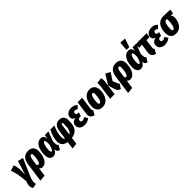

<svg xmlns="http://www.w3.org/2000/svg" viewBox="459 -2804 4989 4989"><g transform="rotate(-45 2954.0 -309.0)"><path d="M168.9 -548.8Q220.7 -435.5 208 -169.9L325.2 -549.8L475.1 -513.2L264.2 -26.9Q249.5 8.3 241.2 33.7Q232.9 59.1 228.5 86.4Q224.1 113.8 225.6 141.1Q227.1 168.5 233.9 202.1L106 225.1Q72.3 161.1 72.8 109.1Q73.2 57.1 106.9 -17.1Q99.1 -176.3 73.2 -304.2Q47.4 -432.1 16.1 -499Z M697.8 -550.8Q791 -550.8 840.6 -499.5Q890.1 -448.2 890.1 -346.2Q890.1 -274.9 875 -209.5Q859.9 -144 832.5 -93.3Q805.2 -42.5 763.2 -12.2Q721.2 18.1 670.9 18.1Q611.3 18.1 579.1 -26.9L545.9 207L377 225.1L450.7 -306.2Q467.3 -425.8 529.1 -488.3Q590.8 -550.8 697.8 -550.8ZM634.8 -105Q657.2 -105 674.8 -132.1Q692.4 -159.2 702.1 -200.7Q711.9 -242.2 716.8 -284.9Q721.7 -327.6 721.7 -365.2Q721.7 -400.4 712.9 -414.3Q704.1 -428.2 686 -428.2Q659.2 -428.2 642.8 -398.9Q626.5 -369.6 616.7 -299.8L593.8 -136.2Q609.9 -105 634.8 -105Z M1155.8 -550.8Q1212.9 -550.8 1242.7 -515.4Q1272.5 -480 1274.9 -413.1L1297.9 -533.2H1431.6L1326.7 -262.2L1332.5 -160.2Q1334 -135.7 1344 -123.8Q1354 -111.8 1372.6 -106.9L1300.8 18.1Q1215.8 5.9 1211.4 -78.1L1210.4 -96.2Q1183.1 -39.1 1147.9 -10.5Q1112.8 18.1 1063.5 18.1Q998 18.1 960.4 -31.5Q922.9 -81.1 922.9 -174.8Q922.9 -227.5 930.4 -278.6Q938 -329.6 955.8 -379.4Q973.6 -429.2 999.8 -466.8Q1025.9 -504.4 1066.2 -527.6Q1106.4 -550.8 1155.8 -550.8ZM1170.9 -428.2Q1146.5 -428.2 1127 -382.3Q1107.4 -336.4 1098.6 -281.5Q1089.8 -226.6 1089.8 -182.1Q1089.8 -141.1 1097.7 -123Q1105.5 -105 1121.6 -105Q1141.1 -105 1163.6 -145.8Q1186 -186.5 1207.5 -274.9Q1208 -362.3 1200 -395.3Q1191.9 -428.2 1170.9 -428.2Z M1840.3 -550.8Q2006.3 -550.8 2006.3 -355Q2005.9 -295.9 1999.8 -248.8Q1993.7 -201.7 1976.1 -153.8Q1958.5 -106 1929.9 -72.5Q1901.4 -39.1 1853.5 -14.6Q1805.7 9.8 1741.2 17.1L1715.3 206.1L1559.1 224.1L1588.4 16.1Q1493.7 4.4 1446.5 -48.6Q1399.4 -101.6 1399.4 -189.9Q1399.4 -262.7 1425.3 -354Q1451.2 -445.3 1498 -533.2H1646Q1561 -341.3 1561 -189.9Q1561 -147.5 1570.8 -126.2Q1580.6 -105 1604 -99.1L1640.1 -357.9Q1652.8 -448.7 1703.1 -499.8Q1753.4 -550.8 1840.3 -550.8ZM1830.1 -437Q1815.4 -437 1807.1 -420.9Q1798.8 -404.8 1793 -360.8L1757.3 -99.1Q1851.1 -118.7 1851.1 -371.1Q1851.1 -410.6 1846.4 -423.8Q1841.8 -437 1830.1 -437Z M2214.8 18.1Q2133.3 18.1 2081.5 -24.4Q2029.8 -66.9 2029.8 -140.1Q2029.8 -200.7 2069.3 -239.3Q2108.9 -277.8 2179.7 -284.2Q2082 -306.2 2082 -392.1Q2082 -462.9 2137.5 -506.8Q2192.9 -550.8 2279.8 -550.8Q2388.7 -550.8 2451.7 -481L2376 -401.9Q2337.9 -434.1 2298.8 -434.1Q2272.5 -434.1 2259.3 -418.5Q2246.1 -402.8 2246.1 -377Q2246.1 -352.5 2258.1 -339.4Q2270 -326.2 2298.8 -326.2H2338.9L2306.6 -219.2H2269Q2233.9 -219.2 2216.8 -201.7Q2199.7 -184.1 2199.7 -154.8Q2199.7 -102.1 2252 -102.1Q2275.4 -102.1 2297.4 -111.3Q2319.3 -120.6 2349.1 -140.1L2402.8 -48.8Q2368.2 -17.1 2319.3 0.5Q2270.5 18.1 2214.8 18.1Z M2668 -533.2 2618.2 -173.8Q2614.3 -145.5 2619.4 -130.1Q2624.5 -114.7 2642.1 -103L2577.1 17.1Q2427.7 -13.7 2449.2 -161.1L2501 -533.2Z M2875 18.1Q2784.2 18.1 2733.2 -35.4Q2682.1 -88.9 2682.1 -193.8Q2682.1 -264.2 2699 -327.1Q2715.8 -390.1 2748 -440.7Q2780.3 -491.2 2832.8 -521Q2885.3 -550.8 2951.2 -550.8Q3041.5 -550.8 3092.3 -496.8Q3143.1 -442.9 3143.1 -337.9Q3143.1 -281.7 3132.8 -230.2Q3122.6 -178.7 3100.8 -133.3Q3079.1 -87.9 3048.1 -54.2Q3017.1 -20.5 2972.7 -1.2Q2928.2 18.1 2875 18.1ZM2887.2 -105Q2910.2 -105 2928 -131.8Q2945.8 -158.7 2955.6 -200.2Q2965.3 -241.7 2970.2 -283.7Q2975.1 -325.7 2975.1 -363.8Q2975.1 -426.8 2939 -426.8Q2915.5 -426.8 2897.7 -400.1Q2879.9 -373.5 2870.1 -332Q2860.4 -290.5 2855.7 -248.8Q2851.1 -207 2851.1 -168.9Q2851.1 -134.8 2859.9 -119.9Q2868.7 -105 2887.2 -105Z M3542.5 17.1Q3496.6 8.8 3468 -15.4Q3439.5 -39.6 3424.8 -95.2L3370.6 -278.8L3533.7 -549.8L3664.6 -482.9L3531.7 -278.8L3585.4 -145Q3597.7 -113.3 3617.7 -107.9ZM3161.6 0 3215.8 -388.2Q3226.6 -461.4 3218.8 -525.9L3373.5 -543.9Q3395.5 -476.6 3381.8 -387.2L3327.6 0Z M3920.4 -550.8Q4013.7 -550.8 4063.2 -499.5Q4112.8 -448.2 4112.8 -346.2Q4112.8 -274.9 4097.7 -209.5Q4082.5 -144 4055.2 -93.3Q4027.8 -42.5 3985.8 -12.2Q3943.8 18.1 3893.6 18.1Q3834 18.1 3801.8 -26.9L3768.6 207L3599.6 225.1L3673.3 -306.2Q3689.9 -425.8 3751.7 -488.3Q3813.5 -550.8 3920.4 -550.8ZM3857.4 -105Q3879.9 -105 3897.5 -132.1Q3915 -159.2 3924.8 -200.7Q3934.6 -242.2 3939.5 -284.9Q3944.3 -327.6 3944.3 -365.2Q3944.3 -400.4 3935.5 -414.3Q3926.8 -428.2 3908.7 -428.2Q3881.8 -428.2 3865.5 -398.9Q3849.1 -369.6 3839.4 -299.8L3816.4 -136.2Q3832.5 -105 3857.4 -105Z M4382.3 -842.8 4543.5 -831.1 4464.4 -596.2H4359.4ZM4378.4 -550.8Q4435.5 -550.8 4465.3 -515.4Q4495.1 -480 4497.6 -413.1L4520.5 -533.2H4654.3L4549.3 -262.2L4555.2 -160.2Q4556.6 -135.7 4566.7 -123.8Q4576.7 -111.8 4595.2 -106.9L4523.4 18.1Q4438.5 5.9 4434.1 -78.1L4433.1 -96.2Q4405.8 -39.1 4370.6 -10.5Q4335.4 18.1 4286.1 18.1Q4220.7 18.1 4183.1 -31.5Q4145.5 -81.1 4145.5 -174.8Q4145.5 -227.5 4153.1 -278.6Q4160.6 -329.6 4178.5 -379.4Q4196.3 -429.2 4222.4 -466.8Q4248.5 -504.4 4288.8 -527.6Q4329.1 -550.8 4378.4 -550.8ZM4393.6 -428.2Q4369.1 -428.2 4349.6 -382.3Q4330.1 -336.4 4321.3 -281.5Q4312.5 -226.6 4312.5 -182.1Q4312.5 -141.1 4320.3 -123Q4328.1 -105 4344.2 -105Q4363.8 -105 4386.2 -145.8Q4408.7 -186.5 4430.2 -274.9Q4430.7 -362.3 4422.6 -395.3Q4414.6 -428.2 4393.6 -428.2Z M4907.2 -407.2 4874 -173.8Q4869.6 -146 4874.8 -130.6Q4879.9 -115.2 4897.9 -103L4833 17.1Q4683.6 -13.7 4705.1 -161.1L4740.2 -407.2H4689Q4664.1 -407.2 4637.2 -397.9L4624 -515.1Q4664.1 -533.2 4710.9 -533.2H5037.1L5019 -407.2Z M5164.1 18.1Q5082.5 18.1 5030.8 -24.4Q4979 -66.9 4979 -140.1Q4979 -200.7 5018.6 -239.3Q5058.1 -277.8 5128.9 -284.2Q5031.2 -306.2 5031.2 -392.1Q5031.2 -462.9 5086.7 -506.8Q5142.1 -550.8 5229 -550.8Q5337.9 -550.8 5400.9 -481L5325.2 -401.9Q5287.1 -434.1 5248 -434.1Q5221.7 -434.1 5208.5 -418.5Q5195.3 -402.8 5195.3 -377Q5195.3 -352.5 5207.3 -339.4Q5219.2 -326.2 5248 -326.2H5288.1L5255.9 -219.2H5218.3Q5183.1 -219.2 5166 -201.7Q5148.9 -184.1 5148.9 -154.8Q5148.9 -102.1 5201.2 -102.1Q5224.6 -102.1 5246.6 -111.3Q5268.6 -120.6 5298.3 -140.1L5352.1 -48.8Q5317.4 -17.1 5268.6 0.5Q5219.7 18.1 5164.1 18.1Z M5575.2 18.1Q5484.4 18.1 5433.3 -35.4Q5382.3 -88.9 5382.3 -193.8Q5382.3 -242.2 5389.2 -286.9Q5396 -331.5 5415.3 -379.2Q5434.6 -426.8 5464.8 -461.4Q5495.1 -496.1 5546.4 -518.6Q5597.7 -541 5664.1 -541Q5712.9 -541 5908.2 -532.2L5885.3 -408.2L5803.2 -418Q5817.9 -402.3 5830.6 -373.3Q5843.3 -344.2 5843.3 -304.2Q5843.3 -259.3 5833 -214.6Q5822.8 -169.9 5801 -127.7Q5779.3 -85.4 5748.5 -53.2Q5717.8 -21 5672.9 -1.5Q5627.9 18.1 5575.2 18.1ZM5587.4 -105Q5610.4 -105 5628.4 -131.8Q5646.5 -158.7 5656 -199.7Q5665.5 -240.7 5670.4 -282.2Q5675.3 -323.7 5675.3 -360.8Q5675.3 -398.9 5667 -422.9H5649.4Q5622.6 -422.9 5603.3 -404.1Q5584 -385.3 5572.8 -350.8Q5561.5 -316.4 5556.4 -273.4Q5551.3 -230.5 5551.3 -176.8Q5551.3 -137.7 5560.1 -121.3Q5568.8 -105 5587.4 -105Z"/></g></svg>

Font: Fira Sans Compressed ExtraBold
Style: Italic
Weight: 800
Width: 3
Italic angle: -8°
Designer: Carrois Corporate & Edenspiekermann AG
Foundry: Carrois Corporate GbR & Edenspiekermann AG
Version: Version 4.203;PS 004.203;hotconv 1.0.88;makeotf.lib2.5.64775